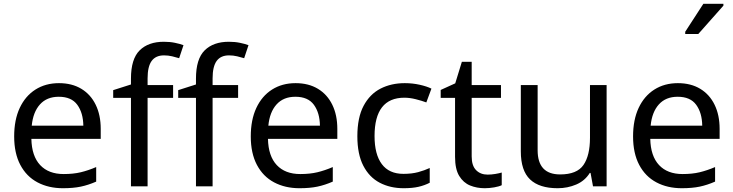

<svg xmlns="http://www.w3.org/2000/svg" viewBox="-20 -986 3879 1016"><path d="M292 -546Q361 -546 410.5 -516Q460 -486 486.5 -431.5Q513 -377 513 -304V-251H146Q148 -160 192.5 -112.5Q237 -65 317 -65Q368 -65 407.5 -74.5Q447 -84 489 -102V-25Q448 -7 408 1.5Q368 10 313 10Q237 10 178.5 -21Q120 -52 87.5 -113.5Q55 -175 55 -264Q55 -352 84.5 -415Q114 -478 167.5 -512Q221 -546 292 -546ZM291 -474Q228 -474 191.5 -433.5Q155 -393 148 -321H421Q420 -389 389 -431.5Q358 -474 291 -474Z M896 -468H761V0H673V-468H579V-509L673 -539V-570Q673 -674 719 -719.5Q765 -765 847 -765Q879 -765 905.5 -759.5Q932 -754 951 -747L928 -678Q912 -683 891 -688Q870 -693 848 -693Q804 -693 782.5 -663.5Q761 -634 761 -571V-536H896Z M1240 -468H1105V0H1017V-468H923V-509L1017 -539V-570Q1017 -674 1063 -719.5Q1109 -765 1191 -765Q1223 -765 1249.5 -759.5Q1276 -754 1295 -747L1272 -678Q1256 -683 1235 -688Q1214 -693 1192 -693Q1148 -693 1126.5 -663.5Q1105 -634 1105 -571V-536H1240Z M1544 -546Q1613 -546 1662.5 -516Q1712 -486 1738.5 -431.5Q1765 -377 1765 -304V-251H1398Q1400 -160 1444.5 -112.5Q1489 -65 1569 -65Q1620 -65 1659.5 -74.5Q1699 -84 1741 -102V-25Q1700 -7 1660 1.5Q1620 10 1565 10Q1489 10 1430.5 -21Q1372 -52 1339.5 -113.5Q1307 -175 1307 -264Q1307 -352 1336.5 -415Q1366 -478 1419.5 -512Q1473 -546 1544 -546ZM1543 -474Q1480 -474 1443.5 -433.5Q1407 -393 1400 -321H1673Q1672 -389 1641 -431.5Q1610 -474 1543 -474Z M2116 10Q2045 10 1989.5 -19Q1934 -48 1902.5 -109Q1871 -170 1871 -265Q1871 -364 1904 -426Q1937 -488 1993.5 -517Q2050 -546 2122 -546Q2163 -546 2201 -537.5Q2239 -529 2263 -517L2236 -444Q2212 -453 2180 -461Q2148 -469 2120 -469Q1962 -469 1962 -266Q1962 -169 2000.5 -117.5Q2039 -66 2115 -66Q2159 -66 2192.5 -75Q2226 -84 2254 -97V-19Q2227 -5 2194.5 2.5Q2162 10 2116 10Z M2560 -62Q2580 -62 2601 -65.5Q2622 -69 2635 -73V-6Q2621 1 2595 5.5Q2569 10 2545 10Q2503 10 2467.5 -4.5Q2432 -19 2410 -55Q2388 -91 2388 -156V-468H2312V-510L2389 -545L2424 -659H2476V-536H2631V-468H2476V-158Q2476 -109 2499.5 -85.5Q2523 -62 2560 -62Z M3190 -536V0H3118L3105 -71H3101Q3075 -29 3029 -9.5Q2983 10 2931 10Q2834 10 2785 -36.5Q2736 -83 2736 -185V-536H2825V-191Q2825 -63 2944 -63Q3033 -63 3067.5 -113Q3102 -163 3102 -257V-536Z M3567 -546Q3636 -546 3685.5 -516Q3735 -486 3761.5 -431.5Q3788 -377 3788 -304V-251H3421Q3423 -160 3467.5 -112.5Q3512 -65 3592 -65Q3643 -65 3682.5 -74.5Q3722 -84 3764 -102V-25Q3723 -7 3683 1.5Q3643 10 3588 10Q3512 10 3453.5 -21Q3395 -52 3362.5 -113.5Q3330 -175 3330 -264Q3330 -352 3359.5 -415Q3389 -478 3442.5 -512Q3496 -546 3567 -546ZM3566 -474Q3503 -474 3466.5 -433.5Q3430 -393 3423 -321H3696Q3695 -389 3664 -431.5Q3633 -474 3566 -474ZM3606 -806V-818L3702 -966H3808V-956L3675 -806Z"/></svg>

Font: Noto Sans Tifinagh Tawellemmet
Style: Regular
Weight: 400
Designer: JamraPatel
Foundry: JamraPatel LLC
Version: Version 2.006; ttfautohint (v1.8.4.7-5d5b)